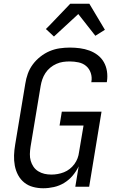

<svg xmlns="http://www.w3.org/2000/svg" viewBox="-20 -997 640 1025"><path d="M211 8Q183 8 156.5 1Q130 -6 109.5 -22.5Q89 -39 76.5 -62.5Q64 -86 59 -113Q54 -140 55 -168Q56 -196 61 -225L115 -550Q119 -577 128.5 -603.5Q138 -630 155 -653Q172 -676 195.5 -694.5Q219 -713 245 -724Q271 -735 298.5 -739Q326 -743 353 -743Q380 -743 406.5 -739.5Q433 -736 457.5 -727Q482 -718 502 -702.5Q522 -687 534.5 -665Q547 -643 551 -616.5Q555 -590 551 -563L550 -558H467L468 -561Q472 -585 464.5 -607.5Q457 -630 440 -644.5Q423 -659 399.5 -664Q376 -669 352 -669Q334 -669 316.5 -666.5Q299 -664 281 -656Q263 -648 248 -635.5Q233 -623 222.5 -607Q212 -591 206 -573.5Q200 -556 197 -538L143 -213Q140 -193 139.5 -174.5Q139 -156 144 -138.5Q149 -121 159 -106.5Q169 -92 184.5 -82.5Q200 -73 217.5 -69Q235 -65 255 -65Q271 -65 288 -68Q305 -71 321.5 -77.5Q338 -84 352.5 -95.5Q367 -107 377.5 -121.5Q388 -136 394 -152Q400 -168 402 -185L426 -327H298L310 -401H522L456 0H382L400 -109Q387 -82 367.5 -59Q348 -36 322.5 -20.5Q297 -5 268 1.5Q239 8 211 8ZM268 -802 225 -842 244 -861 355 -977H457L540 -838L489 -806L398 -922Z"/></svg>

Font: Iosevka Custom Oblique
Style: Regular
Weight: 400
Italic angle: -9°
Designer: Belleve Invis
Foundry: Belleve Invis
Version: Version 27.0.1